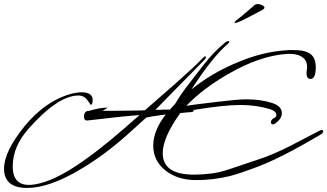

<svg xmlns="http://www.w3.org/2000/svg" viewBox="-44 -799 1621 951"><path d="M91 132Q-24 132 -24 36Q-24 -48 77 -173Q184 -304 319 -337Q330 -339 340 -340.5Q350 -342 359 -342Q415 -342 415 -304Q415 -280 405 -280L401 -286Q400 -288 399 -289.5Q398 -291 396 -293L389 -303Q372 -326 345 -326Q243 -326 97 -161Q19 -73 19 25Q19 126 116 116Q198 107 310 37Q422 -33 568 -160L647 -229Q561 -223 388 -202Q372 -202 372 -220Q372 -250 397 -250Q452 -266 487 -266H488Q488 -264 477 -258Q463 -250 467 -250Q510 -250 558.5 -250.5Q607 -251 662 -252Q664 -253 674 -253L834 -393Q879 -433 910.5 -462.5Q942 -492 961 -512Q969 -520 973 -520Q976 -520 976 -516Q976 -510 970 -504Q951 -485 926.5 -459.5Q902 -434 871 -403Q840 -372 804 -335Q768 -298 726 -255H742Q747 -255 752 -255Q757 -255 762 -256H797L823 -284Q836 -306 849 -325.5Q862 -345 875 -362Q921 -422 967 -481Q1013 -540 1067 -585Q1077 -595 1087 -595Q1092 -595 1092 -592Q1092 -588 1085 -582Q1048 -551 1003 -495Q958 -439 904 -356Q956 -398 1012.5 -431Q1069 -464 1132 -490Q1257 -543 1375 -550Q1380 -551 1385 -551Q1390 -551 1394 -551H1410Q1468 -551 1493 -532Q1520 -513 1520 -466Q1520 -408 1494 -408Q1474 -408 1474 -438Q1474 -440 1474.5 -444Q1475 -448 1476 -453Q1477 -458 1477 -462Q1477 -466 1477 -469Q1477 -502 1449.5 -518.5Q1422 -535 1377 -532Q1242 -523 1084 -431Q962 -361 879 -275Q884 -277 1044 -296Q1087 -301 1120 -304Q1153 -307 1178 -307Q1247 -307 1304 -289Q1352 -273 1352 -239Q1352 -213 1325 -192Q1315 -183 1307 -183Q1299 -183 1298 -193Q1298 -207 1313 -214Q1325 -220 1325 -229Q1325 -249 1291 -259Q1225 -279 1146 -279Q1107 -279 1049 -273Q991 -267 913 -254Q915 -252 915 -250Q915 -244 896 -243Q894 -243 889.5 -243Q885 -243 880 -242L849 -239Q762 -118 762 -40Q762 66 917 66Q958 66 1002 60.5Q1046 55 1092 39L1244 -12Q1313 -35 1397 -78L1537 -151Q1544 -155 1550 -155Q1557 -155 1557 -149Q1557 -140 1542 -131Q1497 -105 1463.5 -86Q1430 -67 1407 -55Q1358 -29 1316 -9Q1274 11 1237 25Q1142 61 1095 73Q1013 93 928 93Q835 93 775 45Q715 -3 715 -78Q715 -152 777 -232Q701 -222 681 -217L590 -135Q533 -84 475.5 -41Q418 2 359 37Q201 132 91 132ZM1120 -685Q1118 -685 1118 -687Q1118 -690 1122.5 -694.5Q1127 -699 1131 -702Q1140 -708 1154.5 -720.5Q1169 -733 1184.5 -746Q1200 -759 1208 -766Q1213 -772 1219 -775.5Q1225 -779 1234 -779Q1242 -779 1254 -773.5Q1266 -768 1266 -761Q1266 -755 1248.5 -746Q1231 -737 1222 -732Q1208 -725 1186.5 -713.5Q1165 -702 1146 -693.5Q1127 -685 1120 -685Z"/></svg>

Font: Whisper
Style: Regular
Weight: 400
Designer: Robert E. Leuschke
Foundry: Robert E. Leuschke
Version: Version 1.010; ttfautohint (v1.8.4.7-5d5b)